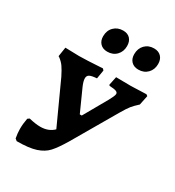

<svg xmlns="http://www.w3.org/2000/svg" viewBox="-174 -817 845 926"><g transform="rotate(30 249.0 -353.5)"><path d="M498 -497 487 -444Q466 -425 454 -410.5Q442 -396 421 -360L280 -118Q250 -68 227.5 -43.5Q205 -19 167 -6.5Q129 6 61 6L50 -3Q45 -31 45 -53Q45 -82 51 -113L61 -120Q98 -111 124 -111Q170 -111 198 -139L92 -371Q77 -401 65.5 -417.5Q54 -434 35 -448L31 -450L39 -502L116 -500Q150 -500 246 -506L253 -498L245 -450Q217 -448 205.5 -442Q194 -436 194 -421Q194 -405 206 -378L260 -258H271L346 -390Q353 -403 358 -414Q363 -425 363 -431Q363 -440 352 -444Q341 -448 316 -449L312 -453L322 -501L405 -500Q424 -500 460 -502L490 -503ZM169 -641Q169 -673 189 -693Q209 -713 240 -713Q265 -713 279 -698Q293 -683 293 -657Q293 -626 273.5 -606Q254 -586 223 -586Q198 -586 183.5 -601Q169 -616 169 -641ZM342 -641Q342 -673 361.5 -693Q381 -713 412 -713Q437 -713 451.5 -698Q466 -683 466 -657Q466 -626 446.5 -606Q427 -586 396 -586Q371 -586 356.5 -601Q342 -616 342 -641Z"/></g></svg>

Font: Alegreya SC
Style: Bold Italic
Weight: 700
Italic angle: -7°
Designer: Juan Pablo del Peral
Foundry: Huerta Tipografica
Version: Version 2.007; ttfautohint (v1.6)